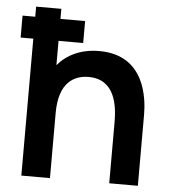

<svg xmlns="http://www.w3.org/2000/svg" viewBox="-52 -768 730 815"><g transform="rotate(5 313.0 -360.0)"><path d="M443.5 -260V0H565.5V-301.5C565.5 -365.5 552 -555.5 353 -555.5C275 -555.5 216 -526.5 176.5 -480V-583.5H281.5V-677H176.5V-720H69V-677H15V-583.5H69V0H191V-277.5C191 -408.5 256 -442 317.5 -442C432.5 -442 443.5 -326.5 443.5 -260Z"/></g></svg>

Font: Eudonet
Style: Bold
Weight: 700
Designer: Mikhail Sharanda
Foundry: Mikhail Sharanda
Version: Version 4.503;Glyphs 3.1.2 (3151)